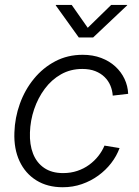

<svg xmlns="http://www.w3.org/2000/svg" viewBox="-20 -765 574 795"><path d="M239.7 10.3Q176.3 10.3 130.4 -18.3Q84.5 -46.9 60.8 -97.9Q37.1 -148.9 39.6 -216.3Q41.5 -277.8 62.3 -335.4Q83 -393.1 120.4 -438.7Q157.7 -484.4 208.7 -511.2Q259.8 -538.1 322.3 -538.1Q364.7 -538.1 398.9 -525.1Q433.1 -512.2 457.5 -489.7Q481.9 -467.3 495.6 -438.2Q509.3 -409.2 510.7 -376.5L446.8 -369.1Q445.3 -391.1 437 -410.9Q428.7 -430.7 413.1 -446Q397.5 -461.4 374.5 -470.5Q351.6 -479.5 320.8 -479.5Q272 -479.5 232.7 -457.3Q193.4 -435.1 165.3 -397.2Q137.2 -359.4 121.3 -312.5Q105.5 -265.6 104 -216.3Q102.1 -166.5 116.9 -128.7Q131.8 -90.8 163.1 -69.6Q194.3 -48.3 241.2 -48.3Q272.9 -48.3 300 -57.4Q327.1 -66.4 349.1 -82.5Q371.1 -98.6 387.2 -119.1Q403.3 -139.6 412.6 -162.1L475.1 -151.9Q462.9 -118.7 440.4 -89.6Q418 -60.5 387.2 -38.1Q356.4 -15.6 319.1 -2.7Q281.7 10.3 239.7 10.3ZM276.9 -744.6 343.3 -649.9 440.4 -744.6H506.8L506.3 -742.7L365.7 -609.9H306.2L210.9 -742.7L211.4 -744.6Z"/></svg>

Font: Inter 24pt Light
Style: Italic
Weight: 300
Italic angle: -9.3988°
Designer: Rasmus Andersson
Foundry: rsms
Version: Version 4.001;git-66647c0bb